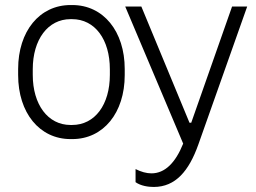

<svg xmlns="http://www.w3.org/2000/svg" viewBox="-20 -546 1015 762"><path d="M260 6H267C390 6 475 -98 475 -248V-272C475 -422 390 -526 267 -526H260C137 -526 52 -422 52 -272V-248C52 -98 137 6 260 6ZM590 196C677 196 730 132 767 28L961 -520H901L739 -59H732L541 -520H477L707 24C676 101 634 142 581 142C561 142 540 136 518 125V177C539 192 569 196 590 196ZM260 -50C170 -50 110 -131 110 -249V-271C110 -389 170 -470 260 -470H266C357 -470 416 -389 416 -271V-249C416 -131 357 -50 266 -50Z"/></svg>

Font: Fixel Text Light
Style: Regular
Weight: 300
Width: 4
Designer: AlfaBravo + MacPaw
Foundry: Kyrylo Tkachov, Marchela Mozhyna, Serhii Makarenko, Maria Weinstein, Zakhar Kryvoshyya
Version: Version 1.211